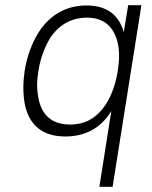

<svg xmlns="http://www.w3.org/2000/svg" viewBox="-20 -524 584 740"><path d="M474 -504 457 -400C438 -468 390 -503 313 -503C235 -503 171 -466 128 -398C102 -356 83 -303 75 -251C72 -230 70 -208 70 -186C70 -163 72 -141 76 -120C94 -39 146 2 232 2C311 2 370 -32 409 -96L363 196H414L525 -504ZM388 -122C355 -72 311 -44 250 -44C188 -44 145 -73 130 -137C126 -155 123 -175 123 -196C123 -213 125 -232 128 -250C135 -297 151 -339 170 -372C203 -426 253 -456 315 -456C376 -456 412 -426 429 -375C436 -355 439 -333 439 -309C439 -291 437 -271 434 -251C427 -207 413 -161 388 -122Z"/></svg>

Font: Arthouse Owned Light
Style: Italic
Weight: 300
Italic angle: -10°
Designer: Jeremy Tribby
Foundry: Tribby Type
Version: Version 1.000;PS 001.000;hotconv 1.0.88;makeotf.lib2.5.64775